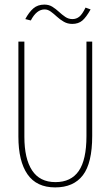

<svg xmlns="http://www.w3.org/2000/svg" viewBox="-20 -804 478 835"><path d="M220 11Q139 11 99.5 -46Q60 -103 60 -210V-623H86V-209Q86 -114 119.5 -63Q153 -12 221 -12Q289 -12 322.5 -60.5Q356 -109 356 -212V-623H381V-213Q381 -95 340.5 -42Q300 11 220 11ZM352 -771 374 -763Q355 -729 338 -714.5Q321 -700 294 -700Q274 -700 257.5 -709.5Q241 -719 227.5 -731.5Q214 -744 201 -753.5Q188 -763 174 -763Q139 -763 114 -715L90 -721Q106 -751 125 -767.5Q144 -784 173 -784Q193 -784 208 -774.5Q223 -765 236.5 -752.5Q250 -740 264 -730.5Q278 -721 295 -721Q312 -721 325 -731.5Q338 -742 352 -771Z"/></svg>

Font: Inconsolata SemiCondensed ExtraLight
Style: Regular
Weight: 200
Width: 4
Monospace: yes
Designer: Raph Levien, Cyreal, Brenton Simpson
Foundry: Raph Levien, Cyreal, Google
Version: Version 3.100; ttfautohint (v1.8.4.7-5d5b)